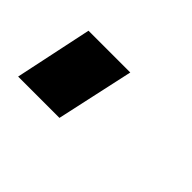

<svg xmlns="http://www.w3.org/2000/svg" viewBox="-45 -214 299 299"><g transform="rotate(45 104.5 -64.0)"><path d="M-3 0 24 -128H116L88 0Z"/></g></svg>

Font: Raleway Thin SemiBold
Style: Italic
Weight: 600
Italic angle: -12°
Version: Version 4.026